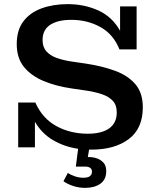

<svg xmlns="http://www.w3.org/2000/svg" viewBox="-20 -713 763 929"><path d="M68 0V-217H151Q185 -140 252.5 -103Q320 -66 405 -66Q472 -66 508.5 -92Q545 -118 545 -169Q545 -205 525.5 -225.5Q506 -246 473.5 -257Q441 -268 402 -274L327 -285Q251 -296 191 -321Q131 -346 96 -389Q61 -432 61 -500Q61 -567 93 -609.5Q125 -652 181 -672.5Q237 -693 308 -693Q388 -693 455.5 -662.5Q523 -632 561 -564V-682H641V-474H558Q529 -547 466 -582Q403 -617 325 -617Q260 -617 223 -593Q186 -569 186 -519Q186 -485 204.5 -464.5Q223 -444 253.5 -433Q284 -422 322 -416L397 -405Q476 -393 538 -370Q600 -347 635.5 -305Q671 -263 671 -194Q671 -91 603 -40Q535 11 422 11Q416 11 411 11L405 47H412Q431 47 449.5 53.5Q468 60 481 74.5Q494 89 494 115Q494 156 465.5 176Q437 196 392 196Q362 196 334.5 187Q307 178 287 164L308 124Q324 134 343.5 140.5Q363 147 383 147Q406 147 415.5 139Q425 131 425 118Q425 105 416 99Q407 93 393 93H347L358 7Q291 -3 236.5 -35Q182 -67 149 -124V0Z"/></svg>

Font: Montagu Slab 16pt Medium
Style: Regular
Weight: 500
Designer: Florian Karsten
Foundry: Florian Karsten
Version: Version 1.000; ttfautohint (v1.8.3)